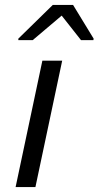

<svg xmlns="http://www.w3.org/2000/svg" viewBox="-20 -755 398 775"><path d="M43 0 151 -510H231L123 0ZM54 -593V-599L193 -735H275L358 -599L357 -593H307L229 -692L112 -593Z"/></svg>

Font: Saira SemiExpanded
Style: Italic
Weight: 400
Width: 6
Italic angle: -12°
Designer: Hector Gatti with collaboration of the Omnibus-Type team
Foundry: Omnibus-Type
Version: Version 1.101